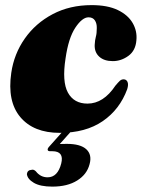

<svg xmlns="http://www.w3.org/2000/svg" viewBox="-20 -494 549 732"><path d="M317.5 -428Q293.5 -428 267.2 -388.5Q241 -349 230 -272Q216 -182.5 239 -140.8Q262 -99 313.5 -99Q374.5 -99 420 -167.5Q430.5 -180 437 -186Q443.5 -192 452.5 -191.5Q462 -191 466.2 -181.5Q470.5 -172 465 -154Q436.5 -76.5 371.5 -32Q306.5 12.5 207.5 12.5Q108 12.5 57.5 -47.5Q7 -107.5 23 -216.5Q33.5 -288.5 74.5 -347Q115.5 -405.5 180.8 -440Q246 -474.5 329.5 -474.5Q390 -474.5 429 -455.8Q468 -437 485.8 -406.2Q503.5 -375.5 500 -340.5Q497 -301 469.5 -281Q442 -261 410 -261Q377 -261 358.5 -277.8Q340 -294.5 341 -322.5Q342 -342 345.5 -354.2Q349 -366.5 349 -387Q349.5 -404.5 341.8 -416.2Q334 -428 317.5 -428ZM230 -5H261.5L208 55Q219 54.5 234.5 54.5Q287 54.5 309.2 75.2Q331.5 96 321.5 132Q311.5 171 274.2 194.2Q237 217.5 179.5 217.5Q133.5 217.5 109 203Q84.5 188.5 82.5 169.5Q84.5 154.5 100 153.5Q105.5 152 109.5 154Q113.5 156 117 159.5Q134.5 182 161.5 182Q200 182 213.5 129Q225 82.5 179.5 82.5H171Q162.5 82.5 161.8 77.2Q161 72 167.5 65Z"/></svg>

Font: Fraunces 72pt S000 Black
Style: Italic
Weight: 900
Italic angle: -16°
Version: Version 1.000; ttfautohint (v1.8.3)